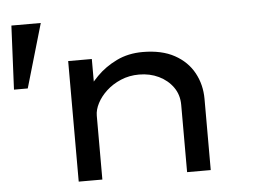

<svg xmlns="http://www.w3.org/2000/svg" viewBox="-50 -766 1155 833"><g transform="rotate(-5 527.5 -350.0)"><path d="M15 -422 28 -700H156L75 -422ZM260 0V-525H363V-377L325 -375Q348 -413 384.5 -450Q421 -487 471.5 -511.5Q522 -536 585 -536Q668 -536 723.5 -505.5Q779 -475 807 -423.5Q835 -372 835 -310V0H732V-293Q732 -337 708.5 -370Q685 -403 646.5 -421.5Q608 -440 561 -440Q518 -440 481.5 -424.5Q445 -409 418.5 -384.5Q392 -360 377.5 -332Q363 -304 363 -278V0H312Q286 0 273 0Q260 0 260 0Z"/></g></svg>

Font: Lexend Zetta
Style: Regular
Weight: 400
Designer: Bonnie Shaver-Troup, Thomas Jockin
Foundry: Lexend
Version: Version 1.007